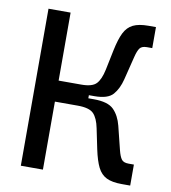

<svg xmlns="http://www.w3.org/2000/svg" viewBox="-79 -765 745 835"><g transform="rotate(10 293.0 -347.0)"><path d="M68.4 0V-693.4H166V-393.1H266.6Q314.5 -393.1 332.5 -412.4Q350.6 -431.6 359.9 -475.6L378.4 -565.4Q388.7 -614.7 402.8 -643.1Q417 -671.4 441.9 -683.6Q466.8 -695.8 509.3 -695.8H542.5V-603H519Q496.6 -603 487.8 -591.3Q479 -579.6 472.2 -552.2L446.3 -448.2Q435.5 -405.3 412.8 -379.4Q390.1 -353.5 331.1 -353.5H306.6V-339.8H331.1Q393.6 -339.8 419.2 -314Q444.8 -288.1 455.6 -245.1L481.4 -141.1Q488.3 -113.8 497.1 -102.1Q505.9 -90.3 528.3 -90.3H551.8V2.4H514.2Q471.7 2.4 446.8 -9.8Q421.9 -22 407.7 -50.5Q393.6 -79.1 383.3 -127.9L364.7 -217.8Q356 -261.2 336.9 -280.8Q317.9 -300.3 266.6 -300.3H166V0Z"/></g></svg>

Font: Caskaydia Cove
Style: Regular
Weight: 400
Monospace: yes
Designer: Aaron Bell
Foundry: Saja Typeworks
Version: Version 4.300; ttfautohint (v1.8.3)